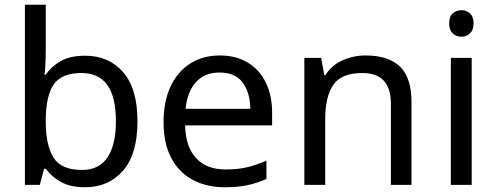

<svg xmlns="http://www.w3.org/2000/svg" viewBox="-20 -780 2095 810"><path d="M173 -575Q173 -541 171.5 -511.5Q170 -482 168 -465H173Q196 -499 236 -522Q276 -545 339 -545Q439 -545 499.5 -475.5Q560 -406 560 -268Q560 -130 499 -60Q438 10 339 10Q276 10 236 -13Q196 -36 173 -68H166L148 0H85V-760H173ZM324 -472Q239 -472 206 -423Q173 -374 173 -271V-267Q173 -168 205.5 -115.5Q238 -63 326 -63Q398 -63 433.5 -116Q469 -169 469 -269Q469 -472 324 -472Z M907 -546Q976 -546 1025.5 -516Q1075 -486 1101.5 -431.5Q1128 -377 1128 -304V-251H761Q763 -160 807.5 -112.5Q852 -65 932 -65Q983 -65 1022.5 -74.5Q1062 -84 1104 -102V-25Q1063 -7 1023 1.5Q983 10 928 10Q852 10 793.5 -21Q735 -52 702.5 -113.5Q670 -175 670 -264Q670 -352 699.5 -415Q729 -478 782.5 -512Q836 -546 907 -546ZM906 -474Q843 -474 806.5 -433.5Q770 -393 763 -321H1036Q1035 -389 1004 -431.5Q973 -474 906 -474Z M1522 -546Q1618 -546 1667 -499.5Q1716 -453 1716 -349V0H1629V-343Q1629 -472 1509 -472Q1420 -472 1386 -422Q1352 -372 1352 -278V0H1264V-536H1335L1348 -463H1353Q1379 -505 1425 -525.5Q1471 -546 1522 -546Z M1927 -737Q1947 -737 1962.5 -723.5Q1978 -710 1978 -681Q1978 -653 1962.5 -639Q1947 -625 1927 -625Q1905 -625 1890 -639Q1875 -653 1875 -681Q1875 -710 1890 -723.5Q1905 -737 1927 -737ZM1970 -536V0H1882V-536Z"/></svg>

Font: Noto Sans Tifinagh
Style: Regular
Weight: 400
Designer: JamraPatel
Foundry: JamraPatel LLC
Version: Version 2.004; ttfautohint (v1.8.4.7-5d5b)